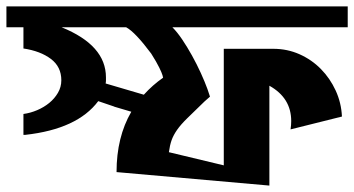

<svg xmlns="http://www.w3.org/2000/svg" viewBox="-22 -577 1103 598"><path d="M1061 -557V-492H515Q530 -477 545.5 -454Q561 -431 576 -404Q591 -377 603.5 -349.5Q616 -322 624 -300L632 -276L615 -261Q582 -229 561.5 -209Q541 -189 529.5 -172.5Q518 -156 512.5 -140.5Q507 -125 504 -103L675 -62V-425H829Q873 -425 911 -408Q949 -391 977.5 -362Q1006 -333 1023.5 -295Q1041 -257 1043 -214L883 -174Q884 -181 884.5 -187.5Q885 -194 885 -200Q885 -272 817 -310V1L341 -41Q341 -150 387 -229L333 -245H334L284 -262Q219 -175 57 -157H51V-222Q73 -225 94 -234Q115 -243 131.5 -256.5Q148 -270 158.5 -288Q169 -306 169 -327Q169 -369 136.5 -393.5Q104 -418 51 -426V-492H-2V-557ZM426 -282Q453 -312 486 -335L484 -343Q482 -350 474 -366.5Q466 -383 449 -410Q399 -477 371 -492H170Q308 -436 308 -336Q308 -331 308 -326.5Q308 -322 307 -317Z"/></svg>

Font: Shorif Bongobondhu ANSI V1
Style: Regular
Weight: 400
Designer: Shorif Uddin Shishir, Shorif art & Design, e-mail : shorifart@gmail.com, facebook : Shorif2001
Foundry: Lipighor Font Foundry
Version: Designed by Shorif Uddin Shishir | Developed by Niladri Shek